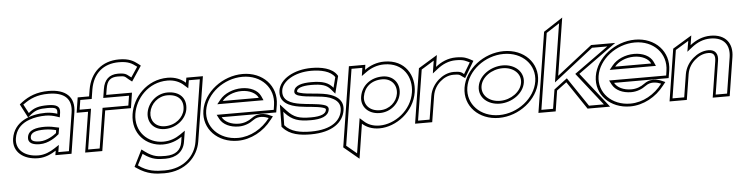

<svg xmlns="http://www.w3.org/2000/svg" viewBox="-50 -912 5309 1374"><g transform="rotate(-5 2604.5 -225.0)"><path d="M27 -145C12 -49 89 11 195 11C245 11 289 -10 323 -32L318 0H434L480 -292C498 -404 432 -462 309 -462C224 -462 166 -437 115 -399L96 -384L147 -286L171 -306C206 -334 233 -341 290 -341C350 -341 363 -333 358 -299V-294C339 -300 309 -308 276 -308C163 -308 46 -265 27 -145ZM47 -145C56 -203 90 -239 136 -261L156 -269C191 -282 232 -288 273 -288C303 -288 331 -281 349 -275L373 -267L378 -299C386 -348 353 -361 293 -361C232 -361 195 -352 155 -317L121 -381L126 -384C174 -419 225 -442 306 -442C422 -442 476 -391 460 -292L417 -20H341L349 -71L314 -48C282 -27 242 -9 198 -9C98 -9 34 -64 47 -145ZM134 -146C127 -103 165 -88 214 -88C278 -88 331 -128 354 -148L362 -194L347 -197C327 -202 294 -209 260 -209C199 -209 142 -198 134 -146ZM154 -146C159 -177 193 -189 257 -189C288 -189 320 -183 339 -178L336 -157C319 -143 267 -108 217 -108C168 -108 150 -120 154 -146Z M496 -289H578L532 0H655L701 -288H886L903 -398H718L725 -441C734 -499 758 -522 812 -522C868 -522 861 -516 889 -494L911 -477L983 -585L967 -598C937 -621 905 -643 831 -643C709 -643 624 -569 603 -447L595 -398H513ZM519 -309 530 -378H612L623 -447C643 -559 716 -623 828 -623C898 -623 923 -604 953 -582L956 -579L908 -507C878 -527 877 -542 815 -542C751 -542 715 -506 705 -441L695 -378H880L869 -308H684L638 -20H555L601 -309Z M894 -245C872 -105 972 -9 1091 -9C1145 -9 1191 -26 1229 -53L1223 -14C1214 42 1175 74 1104 74C1052 74 1016 73 959 31L935 13L875 133L890 143C961 192 1022 197 1085 197C1236 197 1328 99 1345 -8L1419 -471H1300L1294 -435C1264 -462 1221 -482 1166 -482C1014 -482 912 -361 894 -245ZM914 -245C931 -352 1024 -462 1163 -462C1213 -462 1252 -444 1279 -419L1307 -394L1316 -451H1395L1325 -8C1310 88 1229 177 1088 177C1027 177 965 173 900 124L941 44L945 48C1005 92 1049 94 1101 94C1179 94 1232 54 1243 -14L1256 -94L1220 -69C1185 -45 1145 -29 1095 -29C986 -29 894 -117 914 -245ZM1002 -245C991 -178 1034 -118 1115 -118C1201 -118 1269 -178 1280 -245C1293 -324 1244 -377 1156 -377C1079 -377 1014 -318 1002 -245ZM1022 -245C1032 -307 1087 -357 1153 -357C1232 -357 1271 -312 1260 -245C1251 -190 1195 -138 1118 -138C1048 -138 1013 -189 1022 -245Z M1401 -226C1380 -95 1484 11 1628 11C1723 11 1815 -40 1873 -116L1893 -141L1868 -152C1868 -152 1801 -186 1743 -143C1715 -122 1682 -110 1647 -110C1590 -110 1545 -133 1527 -167H1919L1928 -221C1949 -355 1848 -462 1703 -462C1559 -462 1422 -357 1401 -226ZM1421 -226C1440 -344 1565 -442 1700 -442C1836 -442 1927 -342 1908 -221L1903 -187H1493L1509 -156C1531 -115 1582 -90 1644 -90C1684 -90 1721 -104 1753 -128C1790 -155 1836 -143 1862 -132C1807 -59 1722 -9 1631 -9C1496 -9 1402 -108 1421 -226ZM1504 -262H1836L1822 -293C1802 -336 1750 -361 1687 -361C1624 -361 1562 -334 1529 -293ZM1545 -282C1572 -316 1626 -341 1684 -341C1742 -341 1788 -317 1804 -282Z M1956 -322C1942 -234 2019 -205 2089 -194C2145 -185 2213 -184 2253 -172C2273 -166 2276 -163 2275 -154C2271 -127 2238 -110 2165 -110C2079 -110 2042 -122 1994 -173L1950 -221L1948 -61L1954 -55C2002 0 2077 11 2152 11C2310 11 2387 -57 2400 -139C2411 -206 2368 -240 2320 -257C2254 -281 2155 -275 2100 -292C2080 -298 2080 -300 2081 -307C2084 -325 2116 -341 2184 -341C2263 -341 2296 -328 2321 -300L2352 -264L2383 -388L2379 -395C2345 -448 2266 -462 2197 -462C2071 -462 1969 -402 1956 -322ZM1976 -322C1986 -384 2071 -442 2194 -442C2262 -442 2333 -427 2362 -382C2356 -356 2349 -331 2343 -307C2312 -344 2274 -361 2187 -361C2123 -361 2068 -349 2061 -307C2058 -288 2073 -278 2091 -273C2152 -254 2249 -260 2311 -238C2315 -237 2317 -235 2320 -234C2360 -217 2388 -190 2380 -139C2369 -72 2308 -9 2155 -9C2080 -9 2010 -21 1968 -71L1970 -168L1978 -158C2028 -104 2074 -90 2162 -90C2233 -90 2287 -106 2295 -154C2299 -177 2279 -186 2261 -191C2216 -204 2149 -205 2095 -214C2031 -224 1964 -247 1976 -322Z M2375 124 2484 215 2523 -33C2552 -7 2592 11 2646 11C2765 11 2897 -85 2919 -225C2937 -341 2873 -462 2721 -462C2666 -462 2618 -443 2579 -415L2584 -451H2466ZM2397 114 2483 -431H2561L2552 -373L2588 -399C2624 -425 2668 -442 2718 -442C2857 -442 2916 -332 2899 -225C2879 -97 2758 -9 2649 -9C2600 -9 2564 -25 2538 -49L2510 -74L2470 175ZM2534 -225C2523 -158 2572 -98 2658 -98C2739 -98 2800 -158 2811 -225C2823 -298 2776 -357 2699 -357C2611 -357 2546 -303 2534 -225ZM2554 -225C2565 -292 2616 -337 2695 -337C2761 -337 2801 -287 2791 -225C2782 -169 2731 -118 2661 -118C2584 -118 2545 -170 2554 -225Z M2902 0H3025L3055 -187C3062 -230 3084 -264 3111 -287C3135 -308 3167 -325 3206 -325C3249 -325 3249 -321 3264 -310L3287 -294L3357 -412L3337 -423C3313 -435 3294 -447 3234 -447C3176 -447 3127 -424 3087 -392L3100 -476L2964 -393ZM2925 -20 2983 -382 3074 -438 3060 -347 3098 -377C3135 -406 3179 -427 3231 -427C3292 -427 3302 -415 3330 -403L3282 -323C3267 -337 3256 -345 3210 -345C3165 -345 3128 -325 3100 -301C3070 -275 3043 -236 3035 -187L3008 -20Z M3277 -226C3256 -95 3360 11 3504 11C3649 11 3784 -95 3805 -226C3826 -357 3724 -462 3579 -462C3435 -462 3298 -357 3277 -226ZM3297 -226C3316 -344 3441 -442 3576 -442C3712 -442 3804 -344 3785 -226C3766 -108 3643 -9 3507 -9C3372 -9 3278 -108 3297 -226ZM3379 -226C3366 -147 3434 -90 3520 -90C3606 -90 3691 -148 3703 -226C3715 -304 3648 -361 3563 -361C3477 -361 3392 -305 3379 -226ZM3399 -226C3409 -290 3481 -341 3560 -341C3638 -341 3693 -290 3683 -226C3673 -162 3601 -110 3523 -110C3444 -110 3389 -162 3399 -226Z M3788 0H3912L3935 -148L4006 -201L4141 0H4303L4104 -253L4379 -451H4206L3952 -252L4017 -665L3879 -575ZM3811 -20 3897 -565 3991 -626 3925 -207 4211 -431H4320L4075 -255L4260 -20H4153L4012 -229L3917 -157L3895 -20Z M4220 -226C4199 -95 4303 11 4447 11C4542 11 4634 -40 4692 -116L4712 -141L4687 -152C4687 -152 4620 -186 4562 -143C4534 -122 4501 -110 4466 -110C4409 -110 4364 -133 4346 -167H4738L4747 -221C4768 -355 4667 -462 4522 -462C4378 -462 4241 -357 4220 -226ZM4240 -226C4259 -344 4384 -442 4519 -442C4655 -442 4746 -342 4727 -221L4722 -187H4312L4328 -156C4350 -115 4401 -90 4463 -90C4503 -90 4540 -104 4572 -128C4609 -155 4655 -143 4681 -132C4626 -59 4541 -9 4450 -9C4315 -9 4221 -108 4240 -226ZM4323 -262H4655L4641 -293C4621 -336 4569 -361 4506 -361C4443 -361 4381 -334 4348 -293ZM4364 -282C4391 -316 4445 -341 4503 -341C4561 -341 4607 -317 4623 -282Z M4730 0H4854L4883 -183C4890 -226 4913 -260 4941 -283C4965 -304 4997 -321 5036 -321C5074 -321 5087 -301 5081 -260L5040 0H5162L5206 -278C5221 -372 5173 -443 5063 -443C5005 -443 4956 -420 4915 -388L4926 -457L4789 -374ZM4753 -20 4807 -363 4901 -420 4888 -343 4926 -373C4964 -403 5008 -423 5060 -423C5159 -423 5199 -362 5186 -278L5145 -20H5063L5101 -260C5109 -308 5088 -341 5039 -341C4994 -341 4956 -320 4929 -297C4898 -271 4871 -232 4863 -183L4837 -20Z"/></g></svg>

Font: Charger Pro
Style: OlObl
Weight: 900
Designer: Jasper
Foundry: Cannot Into Space Fonts
Version: Version 1.09